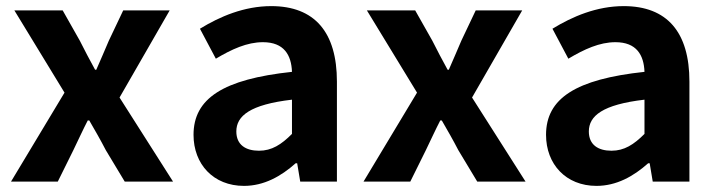

<svg xmlns="http://www.w3.org/2000/svg" viewBox="-20 -594 2346 628"><path d="M16 0H169L220 -103C236 -136 251 -169 267 -200H272C290 -169 309 -136 326 -103L388 0H546L371 -275L535 -560H383L336 -461C323 -429 308 -397 295 -366H291C274 -397 257 -429 241 -461L185 -560H27L191 -291Z M778 14C843 14 899 -17 947 -60H952L962 0H1082V-327C1082 -489 1009 -574 867 -574C779 -574 699 -540 634 -500L686 -402C738 -433 788 -456 840 -456C909 -456 933 -414 935 -359C710 -335 613 -272 613 -153C613 -57 678 14 778 14ZM827 -101C784 -101 753 -120 753 -164C753 -215 798 -252 935 -268V-156C900 -121 869 -101 827 -101Z M1169 0H1322L1373 -103C1389 -136 1404 -169 1420 -200H1425C1443 -169 1462 -136 1479 -103L1541 0H1699L1524 -275L1688 -560H1536L1489 -461C1476 -429 1461 -397 1448 -366H1444C1427 -397 1410 -429 1394 -461L1338 -560H1180L1344 -291Z M1931 14C1996 14 2052 -17 2100 -60H2105L2115 0H2235V-327C2235 -489 2162 -574 2020 -574C1932 -574 1852 -540 1787 -500L1839 -402C1891 -433 1941 -456 1993 -456C2062 -456 2086 -414 2088 -359C1863 -335 1766 -272 1766 -153C1766 -57 1831 14 1931 14ZM1980 -101C1937 -101 1906 -120 1906 -164C1906 -215 1951 -252 2088 -268V-156C2053 -121 2022 -101 1980 -101Z"/></svg>

Font: Noto Sans Mono CJK SC
Style: Bold
Weight: 700
Designer: Ryoko NISHIZUKA 西塚涼子 (kana, bopomofo & ideographs); Paul D. Hunt (Latin, Greek & Cyrillic); Sandoll Communications 산돌커뮤니
Foundry: Adobe
Version: Version 2.004;hotconv 1.0.118;makeotfexe 2.5.65603